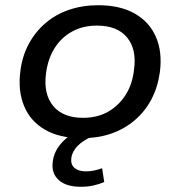

<svg xmlns="http://www.w3.org/2000/svg" viewBox="-20 -520 689 735"><path d="M294 9Q209 9 153 -23Q97 -55 72.5 -113.5Q48 -172 58 -248Q65 -305 90 -351.5Q115 -398 154 -431.5Q193 -465 244.5 -482.5Q296 -500 356 -500Q440 -500 496 -468Q552 -436 577 -378.5Q602 -321 592 -244Q584 -186 559.5 -139.5Q535 -93 495.5 -59.5Q456 -26 405.5 -8.5Q355 9 294 9ZM298 -69Q353 -69 394 -92.5Q435 -116 461 -157Q487 -198 493 -253Q504 -331 466.5 -376.5Q429 -422 351 -422Q297 -422 255.5 -399Q214 -376 188.5 -335Q163 -294 156 -238Q146 -160 183.5 -114.5Q221 -69 298 -69ZM289 195Q233 195 204.5 169Q176 143 182 99Q187 56 221 21.5Q255 -13 313 -36L339 0Q316 9 297 22Q278 35 266.5 51.5Q255 68 253 85Q250 110 265.5 123Q281 136 309 136Q324 136 339 133Q354 130 371 124L379 177Q360 185 338 190Q316 195 289 195Z"/></svg>

Font: Nunito Sans 10pt SemiExpanded Medium
Style: Italic
Weight: 500
Width: 6
Italic angle: -9°
Designer: Vernon Adams
Foundry: Vernon Adams
Version: Version 3.101;gftools[0.9.27]